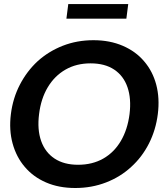

<svg xmlns="http://www.w3.org/2000/svg" viewBox="-20 -933 818 961"><path d="M356.7 8Q274.3 8 210.2 -19.9Q146.2 -47.7 103.9 -97.8Q61.7 -147 43.1 -214.8Q24.5 -282.6 34.5 -362Q44.5 -441.8 79.6 -509.4Q114.7 -577 168.4 -626.6Q223.2 -676.1 294.3 -704Q365.4 -731.8 447.8 -731.8Q529.7 -731.8 594.7 -703.7Q659.8 -675.6 701.5 -626Q744.2 -576.4 762.1 -508.8Q779.9 -441.3 769.9 -362Q759.9 -282.6 725.6 -214.8Q691.2 -147 636.9 -97.8Q582.8 -47.7 511 -19.9Q439.1 8 356.7 8ZM370.7 -108.3Q442.3 -108.3 496.7 -139.2Q551 -170.1 584.8 -227.3Q618.5 -284.5 628.4 -362Q637.8 -439.4 618.1 -496.4Q598.5 -553.3 551.7 -584.6Q504.9 -615.9 433.3 -615.9Q362.3 -615.9 307.8 -584.6Q253.3 -553.3 219.2 -496.4Q185 -439.4 175.6 -362Q165.7 -284.5 185.9 -227.5Q206 -170.5 253.1 -139.4Q300.1 -108.3 370.7 -108.3ZM312.4 -839.7 321.7 -912.5H621.8L612.5 -839.7Z"/></svg>

Font: Aleo
Style: Italic
Weight: 400
Italic angle: -7°
Designer: Alessio Laiso
Foundry: Alessio Laiso
Version: Version 2.001;gftools[0.9.29]